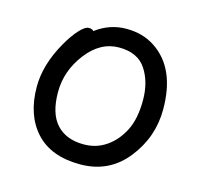

<svg xmlns="http://www.w3.org/2000/svg" viewBox="-82 -580 725 693"><g transform="rotate(15 281.0 -234.0)"><path d="M267 -49Q314 -49 351 -74.5Q388 -100 410.5 -144.5Q433 -189 433 -258Q433 -326 402 -373Q371 -420 301 -420Q231 -420 180 -353.5Q129 -287 129 -208Q129 -128 165 -88.5Q201 -49 267 -49ZM273 24Q164 24 107 -38.5Q50 -101 50 -207Q50 -289 100 -377Q121 -414 142 -437Q163 -460 177 -460Q190 -460 195 -453Q247 -492 309 -492Q371 -492 416 -462Q512 -399 512 -245Q512 -141 446.5 -58.5Q381 24 273 24Z"/></g></svg>

Font: ToneOZ-Pinyin-WenKai-Medium
Style: Medium
Weight: 700
Designer: Fontworks Inc.
Foundry: ToneOZ
Version: Version 0.240331